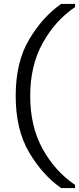

<svg xmlns="http://www.w3.org/2000/svg" viewBox="-20 -720 403 979"><path d="M292 239Q197 173 128.5 57Q60 -59 60 -231Q60 -403 128.5 -518.5Q197 -634 292 -700H363V-684Q262 -616 198 -501Q134 -386 134 -231Q134 -75 197.5 39.5Q261 154 363 223V239Z"/></svg>

Font: Tilda Sans
Style: Regular
Weight: 400
Designer: ParaType Ltd
Foundry: ParaType Ltd
Version: Version 1.002W